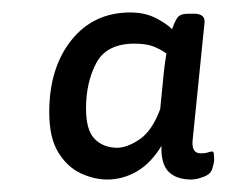

<svg xmlns="http://www.w3.org/2000/svg" viewBox="-20 -728 364 308"><path d="M152 -440Q131 -440 109.5 -450Q88 -460 73.5 -483.5Q59 -507 59 -548Q59 -619 94.5 -663.5Q130 -708 189 -708Q213 -708 231 -698.5Q249 -689 256 -681Q260 -693 264.5 -699.5Q269 -706 282 -706H291Q310 -706 308 -691L289 -503Q287 -482 302 -482Q309 -482 313.5 -483.5Q318 -485 320 -485Q323 -485 323 -481Q323 -480 323.5 -474.5Q324 -469 321 -459Q319 -449 307 -444.5Q295 -440 287 -440Q263 -440 250.5 -452.5Q238 -465 239 -494Q222 -466 199.5 -453Q177 -440 152 -440ZM168 -491Q184 -491 204 -504.5Q224 -518 237 -553L243 -614Q244 -623 245 -629.5Q246 -636 247 -642Q241 -647 228.5 -652.5Q216 -658 196 -658Q151 -658 134.5 -627Q118 -596 118 -554Q118 -519 132 -505Q146 -491 168 -491Z"/></svg>

Font: Asap Medium
Style: Italic
Weight: 500
Italic angle: -6°
Designer: Pablo Cosgaya
Foundry: Omnibus-Type
Version: Version 3.001; ttfautohint (v1.8.3)